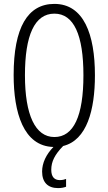

<svg xmlns="http://www.w3.org/2000/svg" viewBox="-20 -744 556 985"><path d="M319 214V174C312 177 300 180 287 180C258 180 243 162 243 127C243 85 261 49 304 5C426 -25 467 -180 467 -358C467 -567 410 -724 259 -724C122 -724 50 -603 50 -359C50 -167 100 6 254 10C217 48 196 92 196 136C196 191 225 221 278 221C295 221 309 218 319 214ZM108 -358C108 -562 157 -674 259 -674C359 -674 408 -564 408 -358C408 -149 358 -41 259 -41C161 -41 108 -154 108 -358Z"/></svg>

Font: Noto Sans Display Condensed Light
Style: Regular
Weight: 300
Width: 3
Designer: Monotype Design Team
Foundry: Monotype Imaging Inc.
Version: Version 1.900